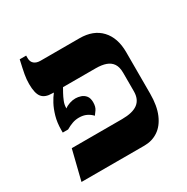

<svg xmlns="http://www.w3.org/2000/svg" viewBox="-150 -776 882 906"><g transform="rotate(-30 291.0 -323.5)"><path d="M39 0 79 -161H353Q411 -161 439 -182Q467 -203 467 -247V-347Q467 -379 455 -397Q443 -415 420.5 -423Q398 -431 365 -431H128Q90 -431 73 -451.5Q56 -472 56 -524Q56 -549 60.5 -574Q65 -599 76 -647H111V-633Q111 -613 123.5 -602.5Q136 -592 158 -592H370Q445 -592 486.5 -547.5Q528 -503 528 -425V-199Q528 -133 509 -88.5Q490 -44 457 -22Q424 0 382 0ZM250 -239Q237 -253 220 -261Q203 -269 180 -269Q161 -269 144 -263Q127 -257 108 -246H79V-260Q79 -300 88.5 -333Q98 -366 111 -390Q124 -414 136 -429V-451H190V-436Q183 -424 174 -407.5Q165 -391 158 -373.5Q151 -356 151 -339V-336Q162 -345 178.5 -350.5Q195 -356 211 -356Q225 -356 240 -351Q255 -346 265 -333.5Q275 -321 275 -298Q275 -274 265 -259.5Q255 -245 250 -239Z"/></g></svg>

Font: Noto Serif Hebrew
Style: Bold
Weight: 700
Version: Version 2.003